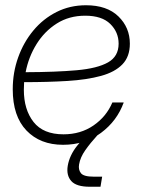

<svg xmlns="http://www.w3.org/2000/svg" viewBox="-20 -545 542 735"><path d="M221.2 9.3Q133.8 9.3 81.3 -45.4Q28.8 -100.1 28.8 -203.1Q28.8 -267.6 49.6 -325.4Q70.3 -383.3 107.7 -428.2Q145 -473.1 196.3 -499Q247.6 -524.9 309.1 -524.9Q389.6 -524.9 433.3 -482.2Q477.1 -439.5 477.1 -377.9Q477.1 -328.1 448.5 -298.6Q419.9 -269 366.5 -254.4Q313 -239.7 238.5 -235.1Q164.1 -230.5 72.3 -230.5Q71.3 -215.8 71.3 -201.2Q71.3 -125.5 108.4 -78.1Q145.5 -30.8 223.1 -30.8Q288.6 -30.8 337.9 -64.7Q387.2 -98.6 410.2 -152.8H453.6Q428.2 -82 366.7 -36.4Q305.2 9.3 221.2 9.3ZM78.1 -268.6Q194.3 -269 273.7 -276.1Q353 -283.2 393.6 -306.2Q434.1 -329.1 434.1 -377.9Q434.1 -421.9 402.1 -453.4Q370.1 -484.9 306.2 -484.9Q244.6 -484.9 197.5 -455.1Q150.4 -425.3 119.9 -376.2Q89.4 -327.1 78.1 -268.6ZM323.7 169.9Q272 169.9 252.7 147.9Q233.4 126 239.3 89.8Q246.1 49.8 275.1 13.2Q304.2 -23.4 338.4 -60.1L453.1 -149.9Q433.6 -117.7 406.5 -86.9Q379.4 -56.2 352.8 -27.1Q326.2 2 306.6 29.8Q287.1 57.6 282.7 84.5Q279.3 104.5 289.8 117.9Q300.3 131.3 338.9 131.3H371.1L364.7 169.9Z"/></svg>

Font: Inter Display ExtraLight
Style: Italic
Weight: 200
Italic angle: -9.39999°
Designer: Rasmus Andersson
Foundry: rsms
Version: Version 4.000;git-a52131595